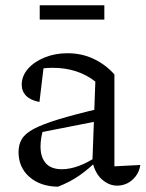

<svg xmlns="http://www.w3.org/2000/svg" viewBox="-20 -695 550 725"><path d="M422 6Q392 6 365.5 -17Q339 -40 329 -85L340 -387Q274 -439 178 -439Q159 -439 140 -436.5Q121 -434 104 -430L146 -452L129 -310Q96 -316 79 -333Q62 -350 62 -375Q62 -408 85.5 -435Q109 -462 148.5 -478Q188 -494 235 -494Q288 -494 333 -473Q378 -452 412 -414V-67L510 -72Q506 -47 492.5 -29.5Q479 -12 461 -3Q443 6 422 6ZM199 10Q132 9 91 -27Q50 -63 50 -121Q50 -149 62.5 -170Q75 -191 108 -208.5Q141 -226 201.5 -244.5Q262 -263 356 -285V-239L117 -192L143 -205Q138 -190 135.5 -173Q133 -156 133 -142Q133 -101 153 -78.5Q173 -56 214 -56Q243 -56 276.5 -68Q310 -80 347 -105V-89Q315 -57 280 -32.5Q245 -8 199 10ZM130 -621V-675H374V-621Z"/></svg>

Font: Piazzolla 24pt
Style: Regular
Weight: 400
Designer: Juan Pablo del Peral
Foundry: Huerta Tipografica
Version: Version 2.005